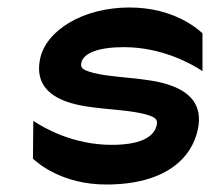

<svg xmlns="http://www.w3.org/2000/svg" viewBox="-20 -482 561 513"><path d="M87 -324C70 -239 139 -209 209 -198C263 -189 333 -188 374 -175C393 -169 402 -164 399 -149C392 -113 350 -95 278 -95C177 -95 99 -139 69 -159L68 -58C79 -48 144 11 264 11C420 11 493 -58 509 -138C522 -203 485 -236 438 -253C375 -277 277 -272 220 -290C201 -296 195 -301 197 -313C202 -341 245 -356 311 -356C412 -356 491 -312 521 -292V-393C510 -403 446 -462 326 -462C201 -462 102 -400 87 -324Z"/></svg>

Font: Charger Eco
Style: Obl
Weight: 1000
Designer: Jasper
Foundry: Cannot Into Space Fonts
Version: Version 1.1